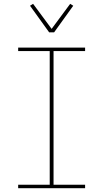

<svg xmlns="http://www.w3.org/2000/svg" viewBox="-20 -984 540 1004"><path d="M75 0V-18H240V-717H75V-735H425V-717H260V-18H425V0ZM237 -815 137 -954 153 -964 250 -833 347 -964 363 -954 263 -815Z"/></svg>

Font: Iosevka SS18 Thin
Style: Regular
Weight: 100
Monospace: yes
Designer: Belleve Invis
Foundry: Belleve Invis
Version: Version 25.1.1; ttfautohint (v1.8.4)